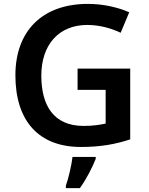

<svg xmlns="http://www.w3.org/2000/svg" viewBox="-20 -744 766 985"><path d="M378 -392V-283H522V-110C492 -104 460 -98 409 -98C254 -98 192 -204 192 -356C192 -515 282 -616 428 -616C492 -616 553 -598 599 -576L643 -681C583 -707 509 -724 431 -724C193 -724 59 -581 59 -358C59 -123 179 10 395 10C496 10 572 -4 648 -29V-392ZM471 71V61H352C347 104 331 172 318 208V221H390C425 172 455 112 471 71Z"/></svg>

Font: Noto Sans Tai Tham SemiBold
Style: Regular
Weight: 600
Designer: Monotype Design Team 2013. Revised by David WIlliams 2020
Foundry: Monotype Imaging Inc.
Version: Version 2.002